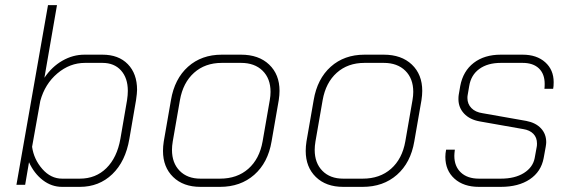

<svg xmlns="http://www.w3.org/2000/svg" viewBox="-20 -720 2222 748"><path d="M93 -88 78 0H44L167 -700H202L153 -417Q182 -460 223 -483.5Q264 -507 309 -507H379Q442 -507 478 -470Q514 -433 514 -370Q514 -358 510 -330L484 -179Q469 -91 417.5 -41.5Q366 8 291 8H222Q181 8 147 -18Q113 -44 93 -88ZM291 -24Q353 -24 394.5 -65Q436 -106 449 -179L475 -330Q478 -350 478 -366Q478 -416 451.5 -445.5Q425 -475 379 -475H311Q252 -475 203.5 -434Q155 -393 137 -327L105 -148Q112 -99 145 -61.5Q178 -24 222 -24Z M615 -132Q615 -150 618 -169L646 -330Q660 -413 712.5 -460Q765 -507 844 -507H919Q988 -507 1028.5 -468.5Q1069 -430 1069 -366Q1069 -350 1066 -330L1038 -169Q1024 -86 970.5 -39Q917 8 837 8H761Q694 8 654.5 -30.5Q615 -69 615 -132ZM837 -24Q904 -24 947.5 -62.5Q991 -101 1003 -169L1031 -330Q1034 -347 1034 -362Q1034 -414 1003 -444.5Q972 -475 919 -475H844Q779 -475 736 -436.5Q693 -398 681 -330L653 -169Q650 -151 650 -136Q650 -85 680 -54.5Q710 -24 761 -24Z M1171 -132Q1171 -150 1174 -169L1202 -330Q1216 -413 1268.5 -460Q1321 -507 1400 -507H1475Q1544 -507 1584.5 -468.5Q1625 -430 1625 -366Q1625 -350 1622 -330L1594 -169Q1580 -86 1526.5 -39Q1473 8 1393 8H1317Q1250 8 1210.5 -30.5Q1171 -69 1171 -132ZM1393 -24Q1460 -24 1503.5 -62.5Q1547 -101 1559 -169L1587 -330Q1590 -347 1590 -362Q1590 -414 1559 -444.5Q1528 -475 1475 -475H1400Q1335 -475 1292 -436.5Q1249 -398 1237 -330L1209 -169Q1206 -151 1206 -136Q1206 -85 1236 -54.5Q1266 -24 1317 -24Z M1715 -109Q1715 -122 1718 -137H1752Q1750 -121 1750 -113Q1750 -72 1775.5 -48Q1801 -24 1846 -24H1931Q1986 -24 2021 -46Q2056 -68 2063 -104L2071 -148Q2072 -152 2072 -161Q2072 -184 2058 -198.5Q2044 -213 2019 -217L1849 -247Q1810 -254 1788 -277.5Q1766 -301 1766 -334Q1766 -344 1767 -350L1773 -385Q1784 -443 1825.5 -475Q1867 -507 1931 -507H2016Q2071 -507 2104 -477.5Q2137 -448 2137 -400Q2137 -383 2135 -374H2101Q2102 -381 2102 -393Q2102 -432 2079.5 -453.5Q2057 -475 2016 -475H1931Q1880 -475 1847.5 -451.5Q1815 -428 1808 -385L1802 -350Q1801 -346 1801 -338Q1801 -315 1816.5 -299Q1832 -283 1860 -279L2030 -249Q2067 -242 2087.5 -220Q2108 -198 2108 -166Q2108 -160 2106 -148L2098 -104Q2088 -51 2044 -21.5Q2000 8 1931 8H1846Q1786 8 1750.5 -24Q1715 -56 1715 -109Z"/></svg>

Font: Bai Jamjuree ExtraLight
Style: Italic
Weight: 275
Italic angle: -10°
Version: Version 1.000; ttfautohint (v1.6)